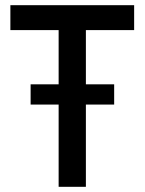

<svg xmlns="http://www.w3.org/2000/svg" viewBox="-20 -720 557 740"><path d="M98 -317H206V0H311V-317H420V-395H311V-604H497V-700H20V-604H206V-395H98Z"/></svg>

Font: Fixel Text Medium
Style: Regular
Weight: 500
Width: 4
Designer: AlfaBravo + MacPaw
Foundry: Kyrylo Tkachov, Marchela Mozhyna, Serhii Makarenko, Maria Weinstein, Zakhar Kryvoshyya
Version: Version 1.211